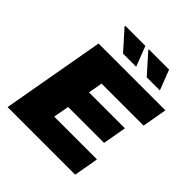

<svg xmlns="http://www.w3.org/2000/svg" viewBox="-233 -1048 1209 1209"><g transform="rotate(45 372.0 -443.0)"><path d="M303 -752H420L368 -886H190L187 -882ZM514 -752H631L579 -886H401L398 -882ZM27 0H629L658 -165H277L296 -270H616L644 -428H324L341 -523H715L744 -688H149Z"/></g></svg>

Font: Archivo Black
Style: Italic
Weight: 900
Italic angle: -10°
Designer: Hector Gatti
Foundry: Omnibus-Type
Version: Version 2.001